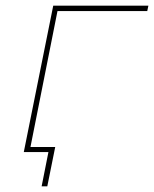

<svg xmlns="http://www.w3.org/2000/svg" viewBox="-20 -537 544 678"><path d="M500 -498H183L84 0H64L168 -517H504ZM175 -18 147 121H127L151 0H64L68 -18Z"/></svg>

Font: Montserrat Alternates Thin
Style: Italic
Weight: 250
Italic angle: -11.3°
Designer: Julieta Ulanovsky
Foundry: Julieta Ulanovsky
Version: Version 7.200